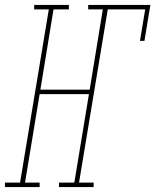

<svg xmlns="http://www.w3.org/2000/svg" viewBox="-60 -755 627 775"><path d="M-40 0V-18H21L137 -717H78V-735H218V-717H156L103 -393H302L355 -717H296V-735H547L523 -590H505L526 -717H375L259 -18H318V0H178V-18H240L299 -375H100L41 -18H100V0Z"/></svg>

Font: Iosevka Slab Thin
Style: Italic
Weight: 100
Italic angle: -9°
Monospace: yes
Designer: Belleve Invis
Foundry: Belleve Invis
Version: Version 11.1.1; ttfautohint (v1.8.3)